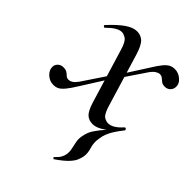

<svg xmlns="http://www.w3.org/2000/svg" viewBox="-190 -483 800 800"><g transform="rotate(45 210.0 -83.5)"><path d="M273 227Q272 229 268 225.5Q264 222 267 220Q282 206 287.5 196Q293 186 295 176Q298 159 294 142.5Q290 126 287 108.5Q284 91 289 71Q293 49 306.5 29Q320 9 341 -15Q362 -39 387 -75L396 -66Q380 -46 369.5 -29.5Q359 -13 353 2Q347 17 345 34Q340 60 348 85.5Q356 111 352 132Q350 143 344 157Q338 171 321.5 188Q305 205 273 227ZM283 10Q261 10 246.5 -3Q232 -16 220 -55L148 -292Q137 -330 123 -339Q109 -348 98 -348Q85 -348 69.5 -338.5Q54 -329 36 -311Q33 -307 28.5 -311.5Q24 -316 28 -319Q63 -357 90.5 -376Q118 -395 141 -395Q163 -395 178.5 -381Q194 -367 207 -325L279 -87Q290 -53 302.5 -45.5Q315 -38 326 -38Q340 -38 355 -47Q370 -56 387 -75Q391 -78 395 -74Q399 -70 396 -66Q361 -29 333.5 -9.5Q306 10 283 10ZM51 10Q29 10 11.5 -6.5Q-6 -23 -4 -45Q-2 -56 7 -64Q16 -72 30 -72Q44 -72 51.5 -67Q59 -62 65 -56Q71 -50 81 -50Q90 -50 99 -55.5Q108 -61 119 -76L200 -197L209 -185L132 -63Q113 -32 100 -16.5Q87 -1 76.5 4.5Q66 10 51 10ZM213 -186 204 -198 284 -323Q303 -354 315.5 -369Q328 -384 339 -389.5Q350 -395 364 -395Q386 -395 404 -379Q422 -363 419 -341Q417 -329 408 -321Q399 -313 385 -313Q372 -313 364.5 -319Q357 -325 350.5 -330.5Q344 -336 334 -336Q327 -336 317 -330Q307 -324 296 -309Z"/></g></svg>

Font: Cormorant Medium
Style: Italic
Weight: 500
Italic angle: -10°
Designer: Christian Thalmann (Catharsis Fonts)
Foundry: Catharsis Fonts
Version: Version 4.000